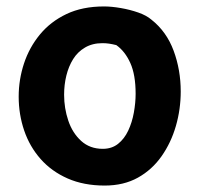

<svg xmlns="http://www.w3.org/2000/svg" viewBox="-20 -571 617 596"><path d="M303 -551Q326 -551 355 -546Q384 -541 409.5 -532Q435 -523 450 -510Q497 -473 519 -413.5Q541 -354 541 -287Q541 -232 526 -180Q511 -128 481.5 -86Q452 -44 408 -19.5Q364 5 305 5Q240 5 190 -17Q140 -39 106 -77.5Q72 -116 55 -166Q38 -216 38 -271Q38 -324 54.5 -374Q71 -424 104 -464Q137 -504 186.5 -527.5Q236 -551 303 -551ZM179 -277Q179 -235 192 -196.5Q205 -158 232 -133.5Q259 -109 299 -109Q327 -109 346.5 -124.5Q366 -140 378 -165.5Q390 -191 395.5 -221.5Q401 -252 401 -280Q401 -339 384.5 -375.5Q368 -412 341 -431Q329 -434 319 -435.5Q309 -437 298 -437Q267 -437 244 -423.5Q221 -410 207 -387.5Q193 -365 186 -336.5Q179 -308 179 -277Z"/></svg>

Font: Playpen Sans SemiBold
Style: Regular
Weight: 600
Designer: Laura Meseguer, Veronika Burian, José Scaglione
Foundry: TypeTogether
Version: Version 1.001